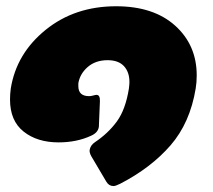

<svg xmlns="http://www.w3.org/2000/svg" viewBox="-20 -537 690 623"><path d="M12.5 -214.2Q12.5 -231.7 15 -250Q33.3 -363.3 127.9 -440Q222.5 -516.7 356.7 -516.7Q478.3 -516.7 548.3 -453.8Q618.3 -390.8 618.3 -292.5Q618.3 -269.2 615 -250Q596.7 -138.3 533.3 -65.4Q470 7.5 370 59.2Q355 66.7 348.3 66.7Q333.3 66.7 325 52.5L275.8 -30.8Q270 -41.7 270.8 -50Q273.3 -65.8 288.3 -75.8Q330.8 -104.2 359.2 -142.9Q387.5 -181.7 398.3 -250Q400 -263.3 400 -270.8Q400 -303.3 382.1 -322.5Q364.2 -341.7 329.2 -341.7Q290 -341.7 264.6 -319.6Q239.2 -297.5 234.2 -266.7V-257.5Q234.2 -225 269.2 -225Q275 -225 282.5 -227.1Q290 -229.2 293.3 -229.2Q305 -229.2 304.2 -208.3L300.8 -125.8Q298.3 -106.7 275.8 -96.7Q229.2 -75 170 -75Q100.8 -75 56.7 -110Q12.5 -145 12.5 -214.2Z"/></svg>

Font: BoonTook Mon
Style: Italic
Weight: 400
Italic angle: -9°
Designer: Sungsit Sawaiwan
Foundry: FontUni
Version: Version 3.0